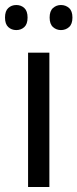

<svg xmlns="http://www.w3.org/2000/svg" viewBox="-34 -746 309 766"><path d="M163 0H78V-536H163ZM-14 -676Q-14 -702 -1 -714Q12 -726 31 -726Q50 -726 63 -714Q76 -702 76 -676Q76 -650 63 -638Q50 -626 31 -626Q12 -626 -1 -638Q-14 -650 -14 -676ZM164 -676Q164 -702 177.5 -714Q191 -726 209 -726Q228 -726 241.5 -714Q255 -702 255 -676Q255 -650 241.5 -638Q228 -626 209 -626Q191 -626 177.5 -638Q164 -650 164 -676Z"/></svg>

Font: Noto Sans Tamil SemiCondensed
Style: Regular
Weight: 400
Width: 4
Designer: Jelle Bosma - Monotype Design Team
Foundry: Monotype Imaging Inc.
Version: Version 2.004; ttfautohint (v1.8.4.7-5d5b)